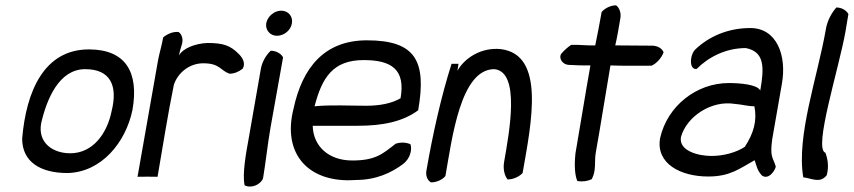

<svg xmlns="http://www.w3.org/2000/svg" viewBox="-20 -650 3197 719"><path d="M63 -131C63 -44 131 -2 233 -2C360 -5 451 -117 476 -238C501 -379 451 -465 313 -465C145 -465 78 -308 63 -131ZM134 -188C155 -279 201 -391 299 -391C393 -391 422 -330 398 -234C381 -149 327 -76 243 -76C179 -76 121 -114 134 -188Z M495 12C521 11 544 12 570 12C590 -103 608 -220 631 -332C645 -376 688 -413 741 -413C803 -413 804 -387 839 -374C857 -374 874 -381 889 -393C901 -414 887 -435 875 -447C842 -481 814 -489 756 -489C709 -487 664 -468 650 -442C652 -454 656 -467 660 -480C668 -502 661 -522 649 -530C627 -533 604 -521 591 -510C586 -480 577 -452 572 -425Z M977 -563C973 -538 991 -516 1017 -516C1044 -516 1069 -537 1073 -562C1078 -588 1060 -610 1033 -610C1007 -610 982 -589 977 -563ZM911 -130C901 -75 887 2 896 44C922 57 956 41 965 18C975 -41 983 -116 993 -172L1040 -435C1034 -448 1015 -460 994 -460C978 -446 962 -420 957 -393Z M1079 -242C1036 -72 1137 37 1312 24C1387 24 1445 -2 1491 -37C1516 -57 1524 -89 1517 -110C1500 -117 1482 -118 1462 -112C1412 -73 1386 -49 1299 -49C1211 -49 1153 -102 1151 -179H1320C1415 -179 1489 -195 1546 -237C1578 -421 1537 -499 1354 -499C1195 -499 1112 -397 1079 -242ZM1158 -252C1186 -360 1227 -425 1342 -425C1446 -425 1499 -390 1480 -282C1447 -263 1404 -254 1351 -254C1288 -254 1219 -258 1158 -252Z M1577 -12C1573 8 1581 26 1594 33C1616 33 1638 22 1648 9C1673 -131 1704 -391 1831 -391C1930 -382 1887 -154 1868 -45C1863 -18 1869 8 1881 22C1903 22 1925 11 1937 -2C1971 -194 2022 -445 1856 -466C1782 -474 1719 -432 1693 -385L1697 -411H1671C1632 -289 1600 -145 1577 -12Z M2083 -450C2071 -437 2082 -409 2110 -407C2139 -405 2162 -405 2191 -405C2171 -294 2154 -184 2135 -76C2130 -28 2133 7 2142 28C2161 31 2179 29 2196 21C2214 -13 2205 -44 2211 -78C2230 -184 2247 -295 2266 -405C2316 -403 2369 -404 2420 -404C2438 -412 2457 -432 2465 -454C2460 -468 2443 -479 2422 -479C2375 -479 2330 -480 2284 -480C2292 -514 2297 -546 2303 -581C2307 -602 2299 -622 2287 -630C2265 -630 2244 -618 2233 -605C2225 -561 2218 -522 2209 -480C2177 -479 2151 -483 2119 -482C2107 -474 2094 -463 2083 -450Z M2452 -133C2435 -37 2529 11 2632 11C2714 11 2748 -18 2806 -50C2814 -27 2815 -13 2833 7C2860 27 2886 -18 2885 -27C2875 -60 2862 -61 2872 -130L2908 -336C2927 -442 2889 -545 2790 -545C2705 -545 2635 -513 2585 -466C2563 -447 2559 -387 2589 -392C2631 -434 2695 -470 2773 -470C2844 -456 2842 -397 2827 -311C2816 -334 2750 -339 2709 -339C2588 -339 2479 -253 2452 -133ZM2530 -137C2552 -215 2645 -275 2731 -261C2758 -259 2780 -252 2805 -252C2816 -198 2802 -150 2769 -100C2737 -79 2690 -66 2644 -66C2597 -66 2521 -84 2530 -137Z M3073 -542C3041 -359 2962 -142 2988 14C3021 18 3051 38 3076 6C3085 -27 3079 -57 3071 -78C3025 -92 3121 -391 3146 -531L3157 -597C3151 -610 3133 -622 3112 -622C3095 -603 3078 -573 3073 -542Z"/></svg>

Font: Snowfall
Style: Obl
Weight: 400
Designer: Jasper
Foundry: Cannot Into Space Fonts
Version: Version 0.9